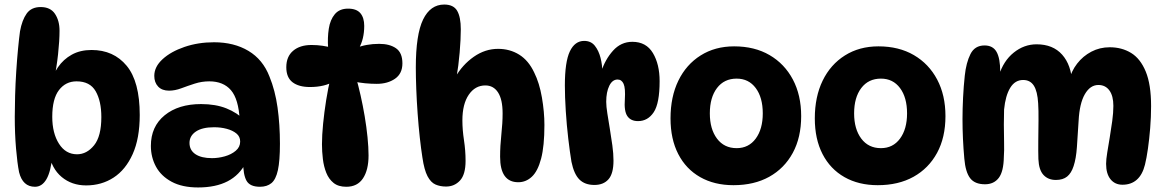

<svg xmlns="http://www.w3.org/2000/svg" viewBox="-20 -812 5131 845"><path d="M134 10Q107 10 89.5 -6Q72 -22 64 -54Q56 -94 50.5 -159Q45 -224 45 -298Q45 -339 46.5 -391.5Q48 -444 51.5 -498Q55 -552 59.5 -598.5Q64 -645 68 -674Q77 -724 97.5 -752.5Q118 -781 159 -781Q202 -781 222 -751Q242 -721 242 -677Q242 -633 235.5 -573Q229 -513 216 -451L200 -439Q211 -481 235 -516Q259 -551 296 -571.5Q333 -592 383 -592Q480 -592 537.5 -522.5Q595 -453 595 -306Q595 -203 564 -134Q533 -65 480 -30.5Q427 4 359 4Q296 4 251.5 -33Q207 -70 194 -140L211 -129Q204 -57 184.5 -23.5Q165 10 134 10ZM319 -133Q362 -133 394 -172.5Q426 -212 426 -297Q426 -367 401 -410.5Q376 -454 317 -454Q269 -454 239.5 -415.5Q210 -377 210 -298Q210 -226 239.5 -179.5Q269 -133 319 -133Z M1124 10Q1080 10 1065 -16.5Q1050 -43 1050 -101L1062 -96Q1007 13 852 13Q782 13 735.5 -12Q689 -37 666.5 -78.5Q644 -120 644 -170Q644 -255 704.5 -304.5Q765 -354 865 -354Q929 -354 976.5 -335Q1024 -316 1058 -282L1035 -284Q1030 -376 996.5 -415Q963 -454 901 -454Q868 -454 837 -444Q806 -434 778 -423.5Q750 -413 724 -413Q693 -413 676 -431Q659 -449 659 -478Q659 -518 695.5 -551.5Q732 -585 792 -605.5Q852 -626 922 -626Q1010 -626 1073.5 -588Q1137 -550 1166 -475Q1191 -414 1201.5 -339Q1212 -264 1212 -179Q1212 -104 1203 -63Q1194 -22 1174.5 -6Q1155 10 1124 10ZM913 -116Q941 -116 969.5 -124Q998 -132 1017.5 -148.5Q1037 -165 1037 -189Q1037 -211 1020.5 -224.5Q1004 -238 978 -245Q952 -252 922 -252Q870 -252 842 -233Q814 -214 814 -183Q814 -151 840 -133.5Q866 -116 913 -116Z M1440 -602H1424Q1421 -646 1427 -685.5Q1433 -725 1453.5 -749.5Q1474 -774 1512 -774Q1549 -774 1566 -754Q1583 -734 1583 -698Q1583 -640 1559 -598L1545 -600Q1591 -619 1649 -619Q1695 -619 1723 -599.5Q1751 -580 1751 -533Q1751 -488 1718.5 -465.5Q1686 -443 1638 -443Q1614 -443 1587 -445.5Q1560 -448 1535 -454L1547 -471Q1557 -436 1567 -392Q1577 -348 1585 -300.5Q1593 -253 1597.5 -208Q1602 -163 1602 -128Q1602 -64 1577.5 -27Q1553 10 1504 10Q1469 10 1448 -7Q1427 -24 1416 -51.5Q1405 -79 1401 -112Q1397 -145 1397 -177Q1397 -217 1402 -267.5Q1407 -318 1415.5 -371.5Q1424 -425 1436 -475L1452 -455Q1409 -429 1344 -429Q1295 -429 1267.5 -450Q1240 -471 1240 -516Q1240 -563 1270 -588.5Q1300 -614 1351 -614Q1377 -614 1400 -610.5Q1423 -607 1440 -602Z M1935 -792Q1976 -792 1992 -764.5Q2008 -737 2008 -683Q2008 -640 2003 -581Q1998 -522 1989 -471H1983Q2015 -527 2065 -562Q2115 -597 2172 -597Q2224 -597 2265 -571.5Q2306 -546 2331 -493Q2354 -447 2365 -383Q2376 -319 2376 -262Q2376 -169 2361.5 -114Q2347 -59 2321 -34.5Q2295 -10 2261 -10Q2181 -10 2181 -122Q2181 -170 2186.5 -220.5Q2192 -271 2192 -313Q2192 -374 2172 -405Q2152 -436 2116 -436Q2071 -436 2043 -395Q2015 -354 2015 -282Q2015 -241 2022 -195Q2029 -149 2029 -104Q2029 -44 2004.5 -17.5Q1980 9 1943 9Q1917 9 1896.5 0Q1876 -9 1861.5 -36.5Q1847 -64 1839 -119Q1833 -157 1827.5 -207Q1822 -257 1818 -312.5Q1814 -368 1812 -420.5Q1810 -473 1810 -515Q1810 -660 1842 -726Q1874 -792 1935 -792Z M2466 -436Q2466 -540 2488 -586Q2510 -632 2551 -632Q2581 -632 2598 -610.5Q2615 -589 2623 -557.5Q2631 -526 2631 -494L2626 -496Q2643 -550 2678 -589Q2713 -628 2763 -628Q2824 -628 2853.5 -578.5Q2883 -529 2883 -455Q2883 -357 2857 -318Q2831 -279 2788 -279Q2756 -279 2741 -301Q2726 -323 2730 -375Q2733 -424 2724.5 -443Q2716 -462 2698 -462Q2675 -462 2661.5 -434.5Q2648 -407 2648 -364Q2648 -344 2653 -312.5Q2658 -281 2664 -244.5Q2670 -208 2675 -172Q2680 -136 2680 -105Q2680 -48 2658 -23Q2636 2 2596 2Q2554 2 2530 -22Q2506 -46 2495 -100Q2488 -142 2481 -201.5Q2474 -261 2470 -323.5Q2466 -386 2466 -436Z M3208 3Q3124 3 3061.5 -32.5Q2999 -68 2965 -134Q2931 -200 2931 -291Q2931 -386 2965.5 -457Q3000 -528 3063.5 -568Q3127 -608 3211 -608Q3301 -608 3367 -569.5Q3433 -531 3469.5 -462Q3506 -393 3506 -301Q3506 -207 3469 -139Q3432 -71 3365.5 -34Q3299 3 3208 3ZM3222 -160Q3275 -160 3306 -202Q3337 -244 3337 -313Q3337 -383 3306 -424.5Q3275 -466 3222 -466Q3167 -466 3135.5 -424.5Q3104 -383 3104 -313Q3104 -244 3135.5 -202Q3167 -160 3222 -160Z M3843 3Q3759 3 3696.5 -32.5Q3634 -68 3600 -134Q3566 -200 3566 -291Q3566 -386 3600.5 -457Q3635 -528 3698.5 -568Q3762 -608 3846 -608Q3936 -608 4002 -569.5Q4068 -531 4104.5 -462Q4141 -393 4141 -301Q4141 -207 4104 -139Q4067 -71 4000.5 -34Q3934 3 3843 3ZM3857 -160Q3910 -160 3941 -202Q3972 -244 3972 -313Q3972 -383 3941 -424.5Q3910 -466 3857 -466Q3802 -466 3770.5 -424.5Q3739 -383 3739 -313Q3739 -244 3770.5 -202Q3802 -160 3857 -160Z M4685 -458Q4695 -499 4720.5 -532Q4746 -565 4783 -584.5Q4820 -604 4864 -604Q4917 -604 4958 -579Q4999 -554 5022.5 -497Q5046 -440 5046 -345Q5046 -297 5042 -248Q5038 -199 5032 -157Q5026 -115 5019 -87Q5008 -43 4983 -21Q4958 1 4920 1Q4887 1 4867.5 -23Q4848 -47 4848 -91Q4848 -110 4853 -140.5Q4858 -171 4864 -207Q4870 -243 4875 -279.5Q4880 -316 4880 -346Q4880 -390 4862.5 -414Q4845 -438 4814 -438Q4778 -438 4754.5 -397.5Q4731 -357 4727 -280Q4723 -215 4719.5 -164.5Q4716 -114 4705 -81Q4695 -50 4676.5 -35Q4658 -20 4627 -20Q4593 -20 4572.5 -42Q4552 -64 4550 -112Q4549 -145 4549.5 -191Q4550 -237 4550.5 -282Q4551 -327 4549 -357Q4546 -410 4530 -435Q4514 -460 4483 -460Q4447 -460 4426 -425.5Q4405 -391 4399 -330Q4398 -303 4398 -264Q4398 -225 4399 -186.5Q4400 -148 4398 -122Q4397 -57 4375.5 -29Q4354 -1 4315 -1Q4270 -1 4249.5 -28Q4229 -55 4224 -114Q4220 -158 4218 -201.5Q4216 -245 4216 -288Q4216 -332 4218.5 -382.5Q4221 -433 4226 -479Q4232 -536 4251 -574Q4270 -612 4313 -612Q4350 -612 4366 -583.5Q4382 -555 4382 -496Q4382 -476 4379 -459L4376 -479Q4396 -544 4441.5 -580.5Q4487 -617 4542 -617Q4614 -617 4654.5 -571.5Q4695 -526 4699 -446Z"/></svg>

Font: DynaPuff Medium
Style: Regular
Weight: 500
Version: Version 2.000